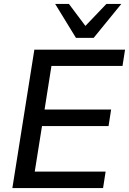

<svg xmlns="http://www.w3.org/2000/svg" viewBox="-20 -958 657 978"><path d="M43 0 155 -705H617L604 -622H242L207 -400H546L533 -316H194L157 -84H518L505 0ZM367 -765 261 -938H331L415 -826L522 -938H598L457 -765Z"/></svg>

Font: Mulish SemiBold
Style: Italic
Weight: 600
Italic angle: -9°
Designer: Vernon Adams
Foundry: Vernon Adams
Version: Version 3.603; ttfautohint (v1.8.3)